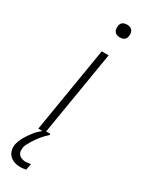

<svg xmlns="http://www.w3.org/2000/svg" viewBox="-240 -749 780 1012"><g transform="rotate(30 150.0 -243.0)"><path d="M73 0 159 -520H201L115 0ZM92 223Q81 223 69.5 221Q58 219 48 214.5Q38 210 30 203Q22 196 16.5 187Q11 178 8.5 165Q6 152 7 144L8 135Q11 122 16 109Q21 96 28 84Q35 72 43 60.5Q51 49 59.5 38Q68 27 80.5 15.5Q93 4 100 -2L110 -8H142L141 0Q131 9 122 18Q113 27 105 37Q97 47 89.5 57.5Q82 68 75.5 78.5Q69 89 62 102Q55 115 53 123L52 132Q51 139 51.5 146Q52 153 54.5 159Q57 165 61.5 170Q66 175 72 178Q78 181 85.5 183Q93 185 98 185H104Q110 185 117 184Q124 183 129 182L133 181L126 219Q122 220 118.5 220.5Q115 221 111.5 221.5Q108 222 103.5 222.5Q99 223 96 223ZM205 -631Q195 -631 186.5 -634Q178 -637 172.5 -644Q167 -651 166 -660.5Q165 -670 166 -680Q167 -686 170 -692Q173 -698 179 -702Q185 -706 191.5 -707.5Q198 -709 204 -709Q214 -709 222.5 -706Q231 -703 236.5 -696Q242 -689 243.5 -679.5Q245 -670 243 -660Q242 -654 239 -648Q236 -642 230.5 -638Q225 -634 218 -632.5Q211 -631 205 -631Z"/></g></svg>

Font: Iosevka Aile XLt Obl
Style: Regular
Weight: 200
Italic angle: -9°
Designer: Belleve Invis
Foundry: Belleve Invis
Version: Version 31.1.0; ttfautohint (v1.8.4)